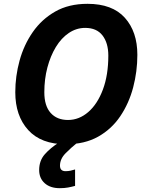

<svg xmlns="http://www.w3.org/2000/svg" viewBox="-20 -745 770 1005"><path d="M325 10Q195 10 127.5 -64.5Q60 -139 60 -262Q60 -346 82.5 -428Q105 -510 151.5 -577Q198 -644 269 -684.5Q340 -725 438 -725Q568 -725 633.5 -652Q699 -579 699 -458Q699 -371 677 -287.5Q655 -204 609.5 -136.5Q564 -69 493.5 -29.5Q423 10 325 10ZM336 -117Q394 -117 442 -158.5Q490 -200 518.5 -276Q547 -352 547 -454Q547 -520 516.5 -559.5Q486 -599 426 -599Q380 -599 340.5 -572.5Q301 -546 272.5 -499Q244 -452 228 -391.5Q212 -331 212 -262Q212 -191 245 -154Q278 -117 336 -117ZM293 240Q243 240 214 214Q185 188 185 145Q185 96 214.5 62.5Q244 29 290 0H387Q352 28 323 57.5Q294 87 294 122Q294 151 323 151Q337 151 348.5 148.5Q360 146 373 142V228Q355 233 336 236.5Q317 240 293 240Z"/></svg>

Font: BC Sans
Style: Bold Italic
Weight: 700
Italic angle: -12°
Designer: Monotype Design Team
Province of B.C.
Foundry: Monotype Imaging Inc.
Version: Version 2.000;GOOG;noto-source:20170915:90ef993387c0